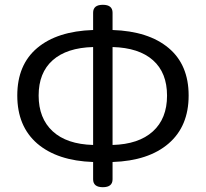

<svg xmlns="http://www.w3.org/2000/svg" viewBox="-20 -767 857 800"><path d="M449 -20Q449 13 408.5 13Q368 13 368 -20V-92Q219 -97 135 -169Q52 -241 52 -369Q52 -497 135 -567Q218 -637 368 -642V-714Q368 -747 408.5 -747Q449 -747 449 -714V-642Q599 -637 682.5 -567Q766 -497 766 -369Q766 -241 682.5 -169Q599 -97 449 -92ZM368 -163V-571Q258 -568 199.5 -516Q141 -464 141 -369Q141 -274 199.5 -220Q258 -166 368 -163ZM449 -163Q558 -166 617 -219.5Q676 -273 676 -368.5Q676 -464 617.5 -516Q559 -568 449 -571Z"/></svg>

Font: Raw Maruko Gothic CJK TC
Style: Regular
Weight: 400
Version: Version 1.001